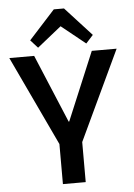

<svg xmlns="http://www.w3.org/2000/svg" viewBox="-61 -986 718 1032"><g transform="rotate(-5 297.5 -470.0)"><path d="M8 -700H142L296 -332H299L453 -700H587L358 -214H237ZM236 -270H359V0H236ZM128 -785 269 -940H324L466 -785L427 -742L263 -874H332L167 -742Z"/></g></svg>

Font: Pathway Extreme 28pt SemiBold
Style: Regular
Weight: 600
Designer: Eduardo Rodriguez Tunni
Foundry: Eduardo Rodriguez Tunni
Version: Version 1.001;gftools[0.9.26]